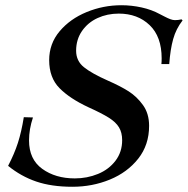

<svg xmlns="http://www.w3.org/2000/svg" viewBox="-20 -704 718 734"><path d="M11 -70Q35 -116 48.5 -158Q62 -200 71 -256L106 -255Q91 -210 91 -167Q91 -95 141.5 -58.5Q192 -22 266 -22Q313 -22 354.5 -39Q396 -56 421.5 -89.5Q447 -123 447 -168Q447 -197 435 -217Q423 -237 396 -254Q369 -271 318 -294Q247 -327 207.5 -367Q168 -407 168 -474Q168 -537 208 -584.5Q248 -632 311.5 -658Q375 -684 444 -684Q483 -684 521.5 -675.5Q560 -667 591 -650Q597 -647 609.5 -640.5Q622 -634 631.5 -630.5Q641 -627 649 -627Q661 -627 674 -630L678 -626Q653 -594 642 -554.5Q631 -515 627 -459H597Q598 -467 598 -481Q598 -564 552 -608Q506 -652 434 -652Q390 -652 353 -635Q316 -618 293.5 -585.5Q271 -553 271 -510Q271 -471 301 -447Q331 -423 392 -396Q440 -375 471.5 -355Q503 -335 526.5 -302.5Q550 -270 550 -223Q550 -150 508.5 -97.5Q467 -45 400 -17.5Q333 10 257 10Q177 10 118.5 -10Q60 -30 11 -70Z"/></svg>

Font: Ibarra Real Nova SemiBold
Style: Italic
Weight: 600
Italic angle: -22°
Designer: Jose Maria Ribagorda & Octavio Pardo
Foundry: Octavio Pardo
Version: Version 1.014